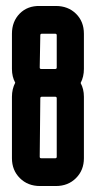

<svg xmlns="http://www.w3.org/2000/svg" viewBox="-20 -623 321 643"><path d="M167 -603Q208 -603 234.5 -577Q261 -551 261 -510V-392Q261 -366 250 -345Q261 -325 261 -299V-93Q261 -53 234.5 -26.5Q208 0 167 0H114Q73 0 46.5 -26.5Q20 -53 20 -93V-299Q20 -325 31 -346Q20 -366 20 -392V-510Q20 -551 46 -577.5Q72 -604 114 -603ZM113 -397Q113 -392 118 -392H165Q170 -392 170 -397V-505Q170 -510 165 -510H120Q115 -510 115 -505ZM113 -98Q113 -93 118 -93H165Q170 -93 170 -98V-294Q170 -299 165 -299H120Q115 -299 115 -294Z"/></svg>

Font: Karantina
Style: Regular
Weight: 400
Designer: Rony Koch
Foundry: Rony Koch
Version: Version 1.000; ttfautohint (v1.8.3)